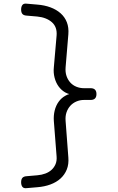

<svg xmlns="http://www.w3.org/2000/svg" viewBox="-20 -872 640 1045"><path d="M125 152Q109 154 102 145Q95 136 95 120Q95 104 102 96Q109 88 125 87L183 82Q207 80 227 72.5Q247 65 261 52Q275 39 282.5 21Q290 3 288 -21L273 -214Q271 -243 277.5 -270Q284 -297 299 -318Q314 -339 336 -351Q346 -357 357 -360Q346 -363 335 -369Q314 -381 299 -401.5Q284 -422 277 -449.5Q270 -477 273 -505L288 -678Q292 -725 262.5 -751Q233 -777 183 -782L125 -787Q109 -788 102 -796Q95 -804 95 -820Q95 -836 102 -845Q109 -854 125 -852L183 -847Q222 -844 254.5 -832Q287 -820 310 -799.5Q333 -779 344 -750.5Q355 -722 352 -685L337 -505Q335 -479 342 -458.5Q349 -438 362.5 -423Q376 -408 395.5 -400Q415 -392 437 -392H473Q489 -392 497 -384Q505 -376 505 -360Q505 -344 497 -336Q489 -328 473 -328H437Q415 -328 395.5 -319.5Q376 -311 362.5 -296Q349 -281 342 -260.5Q335 -240 337 -214L352 -15Q355 22 343.5 50.5Q332 79 309.5 99.5Q287 120 254.5 132Q222 144 183 147Z"/></svg>

Font: Maple Mono ExtraLight
Style: Regular
Weight: 275
Monospace: yes
Designer: subframe7536
Version: Version 7.000